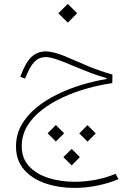

<svg xmlns="http://www.w3.org/2000/svg" viewBox="-20 -632 679 978"><path d="M222.7 46.9 264.6 88.9 306.6 46.9 264.6 4.9ZM383.8 47.4 425.8 89.4 467.8 47.4 425.8 5.4ZM302.7 168.5 345.2 210.4 386.7 168.5 345.2 126.5ZM213.4 -370.1Q170.4 -370.1 140.6 -342.3Q110.8 -314.5 86.4 -248.5L83.5 -240.7L107.9 -231.9L110.8 -239.3Q132.8 -294.4 156.2 -317.9Q179.7 -341.3 213.4 -341.3Q231.9 -341.3 262.9 -331.5Q293.9 -321.8 350.6 -297.4Q404.3 -274.9 445.1 -259.5Q485.8 -244.1 522.5 -234.4V-229.5Q460.4 -219.2 395.5 -199.7Q330.6 -180.2 271 -150.9Q211.4 -121.6 164.1 -82.8Q116.7 -43.9 89.1 5.4Q61.5 54.7 61.5 114.3Q61.5 185.5 102.8 232.4Q144 279.3 211.7 302.2Q279.3 325.2 358.4 325.2Q414.6 325.2 472.4 314Q530.3 302.7 583.5 280.8L568.8 253.4Q521 273.4 467 283.7Q413.1 293.9 359.9 293.9Q289.1 293.9 227.5 274.7Q166 255.4 128.4 215.1Q90.8 174.8 90.8 112.3Q90.8 56.2 119.1 9.5Q147.5 -37.1 195.6 -73.7Q243.7 -110.4 303.7 -137.7Q363.8 -165 428 -182.6Q492.2 -200.2 551.8 -208.5L552.7 -252.4Q522.9 -260.7 494.4 -270.3Q465.8 -279.8 434.1 -292.7Q402.3 -305.7 363.3 -323.2Q301.3 -351.1 268.3 -360.6Q235.4 -370.1 213.4 -370.1ZM277.3 -564.5 325.2 -516.6 373 -564.5 325.2 -612.3Z"/></svg>

Font: Estedad VF
Style: Regular
Weight: 100
Designer: Amin Abedi
Version: Version 7.3